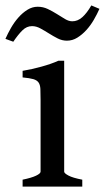

<svg xmlns="http://www.w3.org/2000/svg" viewBox="-51 -695 390 715"><path d="M33.2 0V-25.9Q66.4 -32.7 83.3 -40.8Q100.1 -48.8 100.1 -55.7V-323.7Q100.1 -348.6 99.4 -364Q98.6 -379.4 92.5 -387.9Q86.4 -396.5 72.8 -400.4Q59.1 -404.3 33.2 -406.7V-431.2Q67.9 -437 103.3 -446.8Q138.7 -456.5 166.5 -468.8H188V-55.7Q188 -49.8 203.9 -41.3Q219.7 -32.7 255.4 -25.9V0ZM319.3 -662.1Q310.5 -642.1 298.3 -621.1Q286.1 -600.1 270.5 -583Q254.9 -565.9 236.8 -554.7Q218.8 -543.5 198.2 -543.5Q180.2 -543.5 163.6 -552Q147 -560.5 131.1 -570.6Q115.2 -580.6 99.6 -589.1Q84 -597.7 68.4 -597.7Q48.3 -597.7 32.5 -582Q16.6 -566.4 -1.5 -539.6L-30.8 -550.3Q-22 -570.3 -9.8 -591.6Q2.4 -612.8 17.8 -630.1Q33.2 -647.5 51.3 -658.7Q69.3 -669.9 89.4 -669.9Q109.4 -669.9 127.2 -661.4Q145 -652.8 160.9 -642.8Q176.8 -632.8 190.9 -624.3Q205.1 -615.7 218.3 -615.7Q238.3 -615.7 255.4 -630.9Q272.5 -646 289.1 -674.8Z"/></svg>

Font: Gentium Book Basic
Style: Regular
Weight: 400
Designer: J. Victor Gaultney and Annie Olsen
Foundry: SIL International
Version: Version 1.102; 2013; Maintenance release